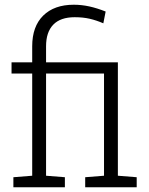

<svg xmlns="http://www.w3.org/2000/svg" viewBox="-20 -792 630 812"><path d="M36.6 0V-42.5L116.2 -48.8V-481H28.8V-528.3H116.2V-596.2Q116.2 -680.2 162.8 -726.1Q209.5 -772 292 -772Q324.7 -772 357.4 -764.9Q390.1 -757.8 426.8 -743.2L417 -693.4Q387.7 -706.1 359.6 -712.6Q331.5 -719.2 295.9 -719.2Q235.8 -719.2 205.3 -687.7Q174.8 -656.2 174.8 -596.2V-528.3H478.5V-48.8L558.1 -42.5V0H340.3V-42.5L419.9 -48.8V-481H174.8V-48.8L254.4 -42.5V0Z"/></svg>

Font: Roboto Slab LO Light
Style: Regular
Weight: 300
Designer: Google
Version: Version 2.000